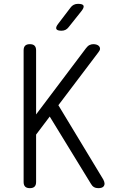

<svg xmlns="http://www.w3.org/2000/svg" viewBox="-20 -970 640 1000"><path d="M168 -22Q168 -6 160 2Q152 10 135.5 10Q119 10 111 2Q103 -6 103 -22V-708Q103 -724 111 -732Q119 -740 135.5 -740Q152 -740 160 -732Q168 -724 168 -708V-374L428 -719Q437 -731 446.5 -735.5Q456 -740 466 -740Q475 -740 483 -737.5Q491 -735 496 -729.5Q501 -724 501 -716Q501 -708 492 -697L284 -422L518 -35Q524 -23 524.5 -15Q525 -7 521 -1Q517 5 509.5 7.5Q502 10 492 10Q479 10 469.5 4.5Q460 -1 454 -12L239 -363L168 -269ZM300 -810Q278 -810 273.5 -819Q269 -828 283 -846L347 -930Q354 -940 364 -945Q374 -950 386 -950Q411 -950 415 -940.5Q419 -931 404 -912L337 -828Q330 -819 321 -814.5Q312 -810 300 -810Z"/></svg>

Font: Maple Mono ExtraLight
Style: Regular
Weight: 275
Monospace: yes
Designer: subframe7536
Version: Version 7.000